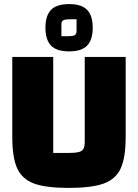

<svg xmlns="http://www.w3.org/2000/svg" viewBox="-20 -903 674 938"><path d="M40 0ZM40 -234V-625H240V-156H320Q365 -156 379.5 -166.5Q394 -177 394 -209V-625H594V-234Q594 -134 570 -81Q546 -28 487 -6.5Q428 15 316 15Q204 15 146 -6.5Q88 -28 64 -80.5Q40 -133 40 -234ZM202 -768Q202 -826 229 -854.5Q256 -883 318 -883Q379 -883 406 -854.5Q433 -826 433 -768Q433 -709 406 -680.5Q379 -652 318 -652Q256 -652 229 -680.5Q202 -709 202 -768ZM312 -726Q334 -726 344 -730.5Q354 -735 354 -752V-809H325Q301 -809 290.5 -804.5Q280 -800 280 -784V-726Z"/></svg>

Font: Changa Black
Style: Regular
Weight: 900
Designer: Eduardo Rodriguez Tunni
Foundry: Eduardo Rodriguez Tunni
Version: Version 2.001; ttfautohint (v1.5.10-5e6f)